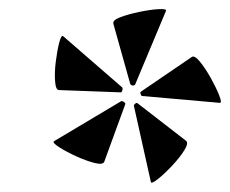

<svg xmlns="http://www.w3.org/2000/svg" viewBox="-20 -713 503 420"><path d="M208 -359Q205 -352 187 -356.5Q169 -361 147 -371Q125 -381 109.5 -391Q94 -401 98 -404L244 -491Q247 -493 251 -490Q255 -487 254 -485ZM310 -315 273 -481Q272 -483 275.5 -486Q279 -489 281 -487L387 -405Q393 -400 383 -384Q373 -368 356 -350Q339 -332 325 -321Q311 -310 310 -315ZM243 -511 109 -516Q102 -516 100.5 -535Q99 -554 102 -578Q105 -602 109.5 -619.5Q114 -637 118 -634L247 -522Q249 -520 247.5 -515Q246 -510 243 -511ZM461 -488 291 -503Q289 -503 287.5 -507.5Q286 -512 289 -513L399 -588Q405 -593 417 -578.5Q429 -564 441 -542.5Q453 -521 459.5 -504.5Q466 -488 461 -488ZM265 -529 228 -661Q226 -669 243.5 -675.5Q261 -682 285 -687Q309 -692 327 -693Q345 -694 343 -689L276 -529Q275 -526 271 -526Q267 -526 265 -529Z"/></svg>

Font: Cormorant
Style: Bold Italic
Weight: 700
Italic angle: -10°
Designer: Christian Thalmann (Catharsis Fonts)
Foundry: Catharsis Fonts
Version: Version 4.000